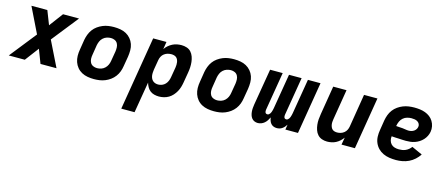

<svg xmlns="http://www.w3.org/2000/svg" viewBox="-49 -1083 4298 1854"><g transform="rotate(15 2100.0 -156.5)"><path d="M5 0 216 -266 92 -520H251L305 -382L408 -520H568L357 -254L482 0H322L269 -138L165 0Z M857 8Q825 8 793.5 2.5Q762 -3 735 -17.5Q708 -32 688.5 -55.5Q669 -79 659 -108Q649 -137 648.5 -169Q648 -201 654 -234L670 -334Q675 -361 685 -388Q695 -415 712.5 -439Q730 -463 754.5 -480.5Q779 -498 806 -509Q833 -520 861 -524Q889 -528 916 -528Q949 -528 980.5 -522.5Q1012 -517 1038.5 -502.5Q1065 -488 1085 -464.5Q1105 -441 1115 -412Q1125 -383 1125 -351Q1125 -319 1120 -286L1103 -186Q1099 -159 1089 -132Q1079 -105 1061 -81Q1043 -57 1019 -39.5Q995 -22 968 -11Q941 0 913 4Q885 8 857 8ZM859 -102Q879 -102 899.5 -108.5Q920 -115 936 -130Q952 -145 961 -164.5Q970 -184 973 -204L990 -304Q993 -325 992 -346Q991 -367 981.5 -384Q972 -401 954 -409.5Q936 -418 915 -418Q895 -418 874.5 -411.5Q854 -405 837.5 -390Q821 -375 812.5 -355.5Q804 -336 800 -316L784 -216Q780 -195 781 -174Q782 -153 791.5 -136Q801 -119 819.5 -110.5Q838 -102 859 -102Z M1187 215 1309 -520H1442L1430 -445Q1443 -465 1461.5 -481Q1480 -497 1501.5 -508Q1523 -519 1546 -523.5Q1569 -528 1591 -528Q1619 -528 1644.5 -519.5Q1670 -511 1687 -492Q1704 -473 1713 -448Q1722 -423 1725 -396Q1728 -369 1726.5 -341.5Q1725 -314 1720 -286L1703 -186Q1699 -162 1692 -138Q1685 -114 1672.5 -91.5Q1660 -69 1642.5 -49.5Q1625 -30 1603 -17Q1581 -4 1556 2Q1531 8 1507 8Q1483 8 1459.5 2Q1436 -4 1418.5 -18Q1401 -32 1389.5 -52.5Q1378 -73 1372 -95L1320 215ZM1470 -102Q1489 -102 1508 -109.5Q1527 -117 1541 -132Q1555 -147 1562.5 -166Q1570 -185 1573 -204L1590 -304Q1592 -318 1592.5 -331.5Q1593 -345 1591 -358Q1589 -371 1583.5 -383Q1578 -395 1568.5 -403Q1559 -411 1546 -414.5Q1533 -418 1519 -418Q1501 -418 1482.5 -413Q1464 -408 1448 -396Q1432 -384 1423 -366.5Q1414 -349 1411 -331L1394 -231Q1392 -216 1391 -200.5Q1390 -185 1392 -170.5Q1394 -156 1400 -143Q1406 -130 1416.5 -120.5Q1427 -111 1441 -106.5Q1455 -102 1470 -102Z M2057 8Q2025 8 1993.5 2.5Q1962 -3 1935 -17.5Q1908 -32 1888.5 -55.5Q1869 -79 1859 -108Q1849 -137 1848.5 -169Q1848 -201 1854 -234L1870 -334Q1875 -361 1885 -388Q1895 -415 1912.5 -439Q1930 -463 1954.5 -480.5Q1979 -498 2006 -509Q2033 -520 2061 -524Q2089 -528 2116 -528Q2149 -528 2180.5 -522.5Q2212 -517 2238.5 -502.5Q2265 -488 2285 -464.5Q2305 -441 2315 -412Q2325 -383 2325 -351Q2325 -319 2320 -286L2303 -186Q2299 -159 2289 -132Q2279 -105 2261 -81Q2243 -57 2219 -39.5Q2195 -22 2168 -11Q2141 0 2113 4Q2085 8 2057 8ZM2059 -102Q2079 -102 2099.5 -108.5Q2120 -115 2136 -130Q2152 -145 2161 -164.5Q2170 -184 2173 -204L2190 -304Q2193 -325 2192 -346Q2191 -367 2181.5 -384Q2172 -401 2154 -409.5Q2136 -418 2115 -418Q2095 -418 2074.5 -411.5Q2054 -405 2037.5 -390Q2021 -375 2012.5 -355.5Q2004 -336 2000 -316L1984 -216Q1980 -195 1981 -174Q1982 -153 1991.5 -136Q2001 -119 2019.5 -110.5Q2038 -102 2059 -102Z M2495 8Q2477 8 2461 1Q2445 -6 2434.5 -19.5Q2424 -33 2419 -49.5Q2414 -66 2412.5 -84Q2411 -102 2412.5 -120Q2414 -138 2417 -157L2478 -520H2604L2540 -136Q2539 -129 2539.5 -122Q2540 -115 2542.5 -109Q2545 -103 2551 -100Q2557 -97 2564 -97Q2572 -97 2579 -102.5Q2586 -108 2590.5 -115Q2595 -122 2598 -130Q2601 -138 2603 -146Q2605 -154 2607 -162Q2609 -170 2610 -178L2667 -520H2793L2729 -136Q2728 -129 2728.5 -122Q2729 -115 2731.5 -109Q2734 -103 2740 -100Q2746 -97 2753 -97Q2761 -97 2768 -102.5Q2775 -108 2779.5 -115Q2784 -122 2787 -130Q2790 -138 2792 -146Q2794 -154 2796 -162Q2798 -170 2799 -178L2856 -520H2982L2896 0H2770L2778 -51Q2770 -38 2760 -27Q2750 -16 2738 -7.5Q2726 1 2712 4.5Q2698 8 2685 8Q2667 8 2651.5 1.5Q2636 -5 2626 -17Q2616 -29 2610.5 -44.5Q2605 -60 2603 -77Q2595 -60 2585 -44.5Q2575 -29 2561 -17Q2547 -5 2530 1.5Q2513 8 2495 8Z M3188 8Q3160 8 3135 -1Q3110 -10 3093 -29Q3076 -48 3067.5 -73Q3059 -98 3056 -124.5Q3053 -151 3055 -178.5Q3057 -206 3062 -234L3109 -520H3242L3192 -216Q3190 -203 3189 -189.5Q3188 -176 3190 -163Q3192 -150 3197 -138Q3202 -126 3211 -117.5Q3220 -109 3233 -105.5Q3246 -102 3259 -102Q3277 -102 3295 -107.5Q3313 -113 3328 -125Q3343 -137 3351.5 -154Q3360 -171 3363 -189L3417 -520H3551L3465 0H3331L3344 -73Q3330 -54 3312.5 -38Q3295 -22 3274.5 -11.5Q3254 -1 3231.5 3.5Q3209 8 3188 8Z M3877 8Q3843 8 3810 3Q3777 -2 3748 -15.5Q3719 -29 3697 -51.5Q3675 -74 3662.5 -103.5Q3650 -133 3649 -166.5Q3648 -200 3654 -234L3670 -334Q3675 -362 3685 -389Q3695 -416 3713 -440Q3731 -464 3756 -481.5Q3781 -499 3808 -509.5Q3835 -520 3863 -524Q3891 -528 3919 -528Q3947 -528 3975 -524.5Q4003 -521 4028.5 -511.5Q4054 -502 4075 -486Q4096 -470 4110 -447Q4124 -424 4129.5 -397Q4135 -370 4130 -341Q4126 -319 4115.5 -298Q4105 -277 4089 -259.5Q4073 -242 4052.5 -229Q4032 -216 4010 -208.5Q3988 -201 3966 -198.5Q3944 -196 3922 -196Q3904 -196 3886 -197Q3868 -198 3850 -199Q3832 -200 3814 -200.5Q3796 -201 3778 -203Q3775 -181 3780.5 -160.5Q3786 -140 3800 -125.5Q3814 -111 3834.5 -105Q3855 -99 3877 -99Q3893 -99 3910 -101.5Q3927 -104 3943 -111Q3959 -118 3973.5 -130Q3988 -142 3998 -156L4104 -108Q4086 -80 4060 -56.5Q4034 -33 4003.5 -18.5Q3973 -4 3940.5 2Q3908 8 3877 8ZM3923 -298Q3935 -298 3948.5 -301.5Q3962 -305 3973.5 -312.5Q3985 -320 3993 -332Q4001 -344 4003 -357Q4006 -373 3999 -386.5Q3992 -400 3979 -408Q3966 -416 3950.5 -418.5Q3935 -421 3919 -421Q3898 -421 3876 -415Q3854 -409 3836.5 -394Q3819 -379 3809.5 -358.5Q3800 -338 3796 -317L3795 -310Q3811 -308 3827 -307.5Q3843 -307 3859 -305.5Q3875 -304 3890.5 -301Q3906 -298 3923 -298Z"/></g></svg>

Font: Iosevka SS04 XBd Ex
Style: Italic
Weight: 800
Width: 7
Italic angle: -9°
Monospace: yes
Designer: Belleve Invis
Foundry: Belleve Invis
Version: Version 19.0.0; ttfautohint (v1.8.4)